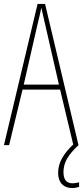

<svg xmlns="http://www.w3.org/2000/svg" viewBox="-20 -734 420 971"><path d="M351 0 284 -281H94L26 0H0L170 -714H208L377 0ZM208 -612Q202 -637 198 -655Q194 -673 189 -695Q185 -673 180.5 -655.5Q176 -638 170 -612L100 -306H278ZM301 136Q301 193 346 193Q355 193 365.5 191Q376 189 380 188V211Q374 213 365 215Q356 217 345 217Q312 217 293 197Q274 177 274 140Q274 99 296.5 61.5Q319 24 357 -9L377 0Q338 36 319.5 68Q301 100 301 136Z"/></svg>

Font: Noto Sans Gurmukhi ExtraCondensed Thin
Style: Regular
Weight: 100
Width: 2
Designer: Jelle Bosma - Monotype Design Team
Foundry: Monotype Imaging Inc.
Version: Version 2.004; ttfautohint (v1.8.4.7-5d5b)